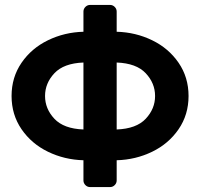

<svg xmlns="http://www.w3.org/2000/svg" viewBox="-20 -740 813 780"><path d="M454 -693V-611Q531 -609 598 -576.5Q665 -544 705.5 -485Q746 -426 746 -350Q746 -274 705.5 -215Q665 -156 598 -123.5Q531 -91 454 -89V-7Q454 4 446 12Q438 20 427 20H346Q335 20 327 12Q319 4 319 -7V-89Q242 -91 175 -123.5Q108 -156 67.5 -215Q27 -274 27 -350Q27 -426 67.5 -485Q108 -544 175 -576.5Q242 -609 319 -611V-693Q319 -704 327 -712Q335 -720 346 -720H427Q438 -720 446 -712Q454 -704 454 -693ZM163 -350Q163 -298 201 -257.5Q239 -217 319 -214V-486Q239 -483 201 -442.5Q163 -402 163 -350ZM454 -214Q534 -217 572 -257.5Q610 -298 610 -350Q610 -402 572 -442.5Q534 -483 454 -486Z"/></svg>

Font: Hezaedrus Medium
Style: Regular
Weight: 500
Designer: Hubert & Fischer
Foundry: Hubert & Fischer
Version: Version 1.10;September 3, 2019;FontCreator 11.5.0.2425 64-bi